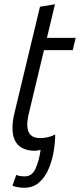

<svg xmlns="http://www.w3.org/2000/svg" viewBox="-20 -701 378 908"><path d="M94 187Q81 187 65.5 184.5Q50 182 39 177L57 126Q65 130 76 131.5Q87 133 98 133Q132 133 148.5 95.5Q165 58 172 8Q165 9 157 10.5Q149 12 140 12Q39 8 39 -96Q39 -130 49 -169L169 -669L240 -681L202 -522H338L324 -464H188L117 -167Q113 -151 111 -137Q109 -123 109 -111Q109 -48 169 -48Q209 -48 241 -65Q241 -29 234 14Q227 57 210.5 96.5Q194 136 165.5 161.5Q137 187 94 187Z"/></svg>

Font: Ubuntu Sans Condensed
Style: Italic
Weight: 400
Width: 3
Italic angle: -13.5°
Designer: Dalton Maag Ltd
Foundry: Dalton Maag Ltd
Version: Version 1.006; ttfautohint (v1.8.4.7-5d5b)